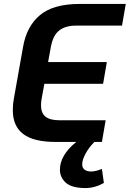

<svg xmlns="http://www.w3.org/2000/svg" viewBox="-20 -720 658 974"><path d="M238 -482 224 -405H522L503 -295H205L191 -218Q188 -200 188 -186Q188 -147 210.5 -128.5Q233 -110 280 -110H516L497 0H459Q431 28 414 59.5Q397 91 397 114Q397 132 409.5 141Q422 150 442 150Q465 150 497 137L507 208Q461 234 414 234Q344 234 314 207Q284 180 284 141Q284 67 367 0H261Q151 0 98 -40Q45 -80 45 -161Q45 -193 50 -218L97 -482Q115 -587 183 -643.5Q251 -700 384 -700H618L599 -590H365Q312 -590 280.5 -565.5Q249 -541 238 -482Z"/></svg>

Font: KoHo
Style: Bold Italic
Weight: 700
Italic angle: -10°
Version: Version 1.000; ttfautohint (v1.6)